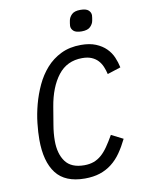

<svg xmlns="http://www.w3.org/2000/svg" viewBox="-98 -967 795 1048"><g transform="rotate(-10 300.0 -443.5)"><path d="M287 12Q178 12 128 -53Q78 -118 78 -240Q78 -280 83.5 -330.5Q89 -381 103 -433.5Q117 -486 140 -535.5Q163 -585 197.5 -624Q232 -663 280 -686.5Q328 -710 391 -710Q439 -710 473 -696Q507 -682 529.5 -659.5Q552 -637 564 -609Q576 -581 582 -552L508 -528Q503 -550 494.5 -570Q486 -590 472 -605Q458 -620 437 -629Q416 -638 385 -638Q301 -638 251.5 -574.5Q202 -511 184 -403L168 -307Q164 -284 162 -262Q160 -240 160 -219Q160 -147 192 -103.5Q224 -60 296 -60Q326 -60 349 -68.5Q372 -77 391.5 -94Q411 -111 429 -137Q447 -163 467 -198L532 -165Q512 -124 489 -91Q466 -58 436.5 -35Q407 -12 370.5 0Q334 12 287 12ZM409 -782Q377 -782 364 -794Q351 -806 351 -822Q351 -827 352.5 -836.5Q354 -846 355 -851Q358 -869 373 -884Q388 -899 421 -899Q453 -899 466 -887Q479 -875 479 -859Q479 -854 477.5 -844.5Q476 -835 475 -830Q472 -812 457 -797Q442 -782 409 -782Z"/></g></svg>

Font: IBM Plex Mono
Style: Italic
Weight: 400
Italic angle: -9°
Monospace: yes
Designer: Mike Abbink, Paul van der Laan, Pieter van Rosmalen
Foundry: Bold Monday
Version: Version 2.3